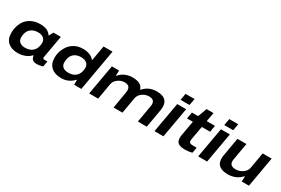

<svg xmlns="http://www.w3.org/2000/svg" viewBox="85 -1809 4257 2906"><g transform="rotate(30 2214.0 -356.0)"><path d="M273.9 12.2Q165.5 12.2 102.8 -43.5Q40 -99.1 40 -204.1Q40 -286.6 69.8 -358.9Q105.5 -447.8 181.9 -493.4Q258.3 -539.1 356.9 -539.1Q493.7 -539.1 545.9 -456.1H554.2L590.8 -526.9H720.2L698.2 -401.9Q649.9 -133.8 649.9 -127.9Q649.9 -102.1 678.2 -102.1H730L712.9 -5.9Q660.2 12.2 608.9 12.2Q542 12.2 518.1 -28.8Q505.9 -52.2 505.9 -76.2H497.1Q455.6 -32.2 397 -10Q338.4 12.2 273.9 12.2ZM334 -112.8Q408.7 -112.8 456.8 -151.6Q504.9 -190.4 517.1 -259.8Q522 -283.7 522 -300.8Q522 -355 487.3 -385Q452.6 -415 388.2 -415Q314.9 -415 267.1 -376.7Q219.2 -338.4 208 -271Q203.1 -238.8 203.1 -223.1Q203.1 -170.9 237.1 -141.8Q271 -112.8 334 -112.8Z M1036.1 12.2Q923.3 12.2 859.1 -44.4Q794.9 -101.1 794.9 -207Q794.9 -295.9 832 -367.2Q867.7 -446.3 938.2 -492.7Q1008.8 -539.1 1106 -539.1Q1168.9 -539.1 1220.7 -519Q1272.5 -499 1299.8 -461.9H1307.1L1353 -724.1H1509.8L1382.8 0H1256.8V-83H1249Q1206.5 -34.7 1150.9 -11.2Q1095.2 12.2 1036.1 12.2ZM1090.8 -112.8Q1164.6 -112.8 1212.2 -151.4Q1259.8 -189.9 1272 -258.8Q1276.9 -282.7 1276.9 -299.8Q1276.9 -354 1241.7 -384.5Q1206.5 -415 1142.1 -415Q1066.4 -415 1020 -376.7Q973.6 -338.4 962.9 -271Q958 -237.3 958 -222.2Q958 -169.4 991.2 -141.1Q1024.4 -112.8 1090.8 -112.8Z M1519.5 0 1612.8 -526.9H1738.8L1734.4 -438H1743.7Q1788.6 -491.2 1847.4 -515.1Q1906.2 -539.1 1968.8 -539.1Q2128.4 -539.1 2157.7 -438H2166.5Q2253.9 -539.1 2394.5 -539.1Q2587.4 -539.1 2587.4 -377.9Q2587.4 -349.6 2581.5 -314.9L2526.4 0H2370.6L2422.4 -297.9Q2425.8 -319.3 2425.8 -331.1Q2425.8 -415 2329.6 -415Q2266.6 -415 2213.6 -376.2Q2160.6 -337.4 2149.4 -277.8L2101.6 0H1945.8L1995.6 -292Q1998.5 -310.5 1998.5 -327.1Q1998.5 -415 1903.8 -415Q1841.3 -415 1788.1 -376Q1734.9 -336.9 1724.6 -277.8L1676.8 0Z M2766.1 -607.9 2786.1 -724.1H2943.4L2922.4 -607.9ZM2661.1 0 2754.4 -526.9H2910.2L2817.4 0Z M3199.2 12.2Q3118.2 12.2 3080.6 -14.4Q3043 -41 3043 -105Q3043 -129.9 3049.3 -167L3093.3 -413.1H2991.2L3011.2 -526.9H3119.1L3177.2 -683.1H3298.3L3270 -526.9H3414.1L3395 -413.1H3250L3208 -179.2Q3205.1 -162.6 3205.1 -150.9Q3205.1 -125.5 3219.7 -113.8Q3234.4 -102.1 3272 -102.1H3339.4L3322.3 -4.9Q3301.8 2 3263.7 7.1Q3225.6 12.2 3199.2 12.2Z M3529.8 -607.9 3549.8 -724.1H3707L3686 -607.9ZM3424.8 0 3518.1 -526.9H3673.8L3581.1 0Z M3948.7 12.2Q3745.6 12.2 3745.6 -150.9Q3745.6 -176.3 3752 -211.9L3806.6 -526.9H3963.9L3911.6 -229Q3908.7 -212.4 3908.7 -198.2Q3908.7 -112.8 4012.7 -112.8Q4078.6 -112.8 4133.5 -151.4Q4188.5 -189.9 4199.7 -249L4247.6 -526.9H4404.8L4312 0H4186L4189.9 -88.9H4180.7Q4134.3 -36.1 4073.5 -12Q4012.7 12.2 3948.7 12.2Z"/></g></svg>

Font: Archivo Expanded
Style: Bold Italic
Weight: 700
Width: 7
Italic angle: -10°
Designer: Hector Gatti
Foundry: Omnibus-Type
Version: Version 2.001